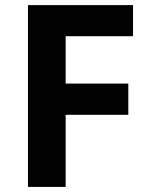

<svg xmlns="http://www.w3.org/2000/svg" viewBox="-20 -734 589 754"><path d="M237.8 0H89.8V-713.9H502.4V-591.8H237.8V-405.8H483.9V-283.2H237.8Z"/></svg>

Font: Viking Open Sans
Style: Bold
Weight: 700
Foundry: Ascender Corporation
Version: Version 2.001